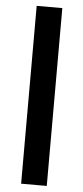

<svg xmlns="http://www.w3.org/2000/svg" viewBox="-59 -782 401 925"><g transform="rotate(5 142.0 -320.0)"><path d="M80 110V-750H204V110Z"/></g></svg>

Font: Txt Sans SemiBold
Style: Regular
Weight: 600
Designer: Open Source
Foundry: XRLN
Version: Version 1.0